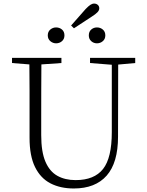

<svg xmlns="http://www.w3.org/2000/svg" viewBox="-20 -1050 828 1085"><path d="M296.9 -805.2Q278.8 -805.2 264.4 -817.4Q250 -829.6 250 -850.1Q250 -871.1 264.4 -883.1Q278.8 -895 296.9 -895Q316.4 -895 330.3 -883.1Q344.2 -871.1 344.2 -850.1Q344.2 -829.6 330.3 -817.4Q316.4 -805.2 296.9 -805.2ZM397.9 -890.1 381.8 -905.8 463.9 -999Q480.5 -1016.1 491 -1022.9Q501.5 -1029.8 512.2 -1029.8Q523.9 -1029.8 532.5 -1022.5Q541 -1015.1 541 -1002.9Q541 -991.7 531 -981Q521 -970.2 497.1 -955.1ZM527.8 -805.2Q509.3 -805.2 495.6 -817.4Q481.9 -829.6 481.9 -850.1Q481.9 -871.1 495.6 -883.1Q509.3 -895 527.8 -895Q546.9 -895 561 -883.1Q575.2 -871.1 575.2 -850.1Q575.2 -829.6 561 -817.4Q546.9 -805.2 527.8 -805.2ZM488.8 -693.8V-723.1H744.1V-693.8L647.9 -685.1L647 -277.8Q647 -130.4 582.8 -57.6Q518.6 15.1 397 15.1Q321.3 15.1 265.1 -13.9Q209 -43 178 -106Q147 -168.9 147 -271V-387.2Q147 -462.9 147 -537.4Q147 -611.8 146 -686L47.9 -693.8V-723.1H327.1V-693.8L213.9 -686Q213.4 -612.3 213.1 -537.8Q212.9 -463.4 212.9 -387.2V-286.1Q212.9 -192.4 236.6 -136.7Q260.3 -81.1 304 -56.6Q347.7 -32.2 407.2 -32.2Q512.7 -32.2 562.3 -95Q611.8 -157.7 611.8 -303.2V-684.1Z"/></svg>

Font: Source Han Serif TW ExtraLight
Style: Regular
Weight: 250
Designer: Ryoko NISHIZUKA Ë•øÂ°öÊ∂ºÂ≠ê (kana & ideographs); Frank Grie√ühammer (Latin, Greek & Cyrillic); Wenlong ZHANG Âº†ÊñáÈæô 
Foundry: Adobe
Version: Version 2.003;hotconv 1.1.1;makeotfexe 2.6.0